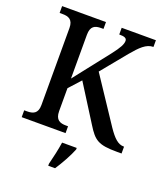

<svg xmlns="http://www.w3.org/2000/svg" viewBox="-165 -827 1004 1160"><g transform="rotate(20 337.0 -246.5)"><path d="M32 0H314V-44H301C262 -44 232 -55 232 -112V-259L300 -334L447 -101C497 -20 524 0 644 0H674V-44H671C635 -44 606 -72 569 -126L375 -418L507 -579C554 -635 589 -671 635 -671V-714H415V-671C449 -671 464 -665 464 -647C464 -626 450 -599 411 -549L232 -321V-602C232 -659 260 -670 299 -670H314V-714H32V-670H51C89 -670 119 -659 119 -605V-109C119 -54 88 -44 50 -44H32ZM283 208V221H327C355 179 392 113 408 71V61H314C307 108 294 165 283 208Z"/></g></svg>

Font: Noto Serif Myanmar SemiCondensed Medium
Style: Regular
Weight: 500
Width: 4
Designer: Ben Mitchell and the Monotype Design Team
Foundry: Monotype Imaging Inc.
Version: Version 2.106